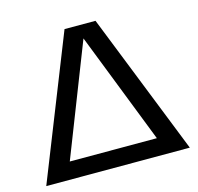

<svg xmlns="http://www.w3.org/2000/svg" viewBox="-107 -853 998 967"><g transform="rotate(-15 392.0 -370.0)"><path d="M17.5 0 311 -740H472.5L766 0ZM164 -89H618L391 -670Z"/></g></svg>

Font: Encode Sans Exp Md
Style: Regular
Weight: 500
Width: 7
Designer: Multiple Designers
Foundry: Impallari Type
Version: Version 3.002; ttfautohint (v1.8.3) -l 8 -r 50 -G 200 -x 14 